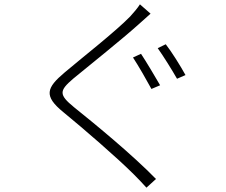

<svg xmlns="http://www.w3.org/2000/svg" viewBox="-20 -811 1040 885"><path d="M630 -563 593 -546C618 -508 657 -440 678 -401L718 -418C696 -456 654 -527 630 -563ZM744 -607 707 -589C734 -551 772 -490 796 -448L835 -465C812 -507 770 -574 744 -607ZM674 -748 625 -791C616 -776 594 -750 580 -735C512 -665 352 -540 278 -477C194 -406 180 -369 272 -294C366 -217 520 -84 597 -7C618 14 638 35 655 54L699 14C591 -97 422 -236 321 -317C250 -375 253 -393 317 -448C395 -512 546 -633 617 -697C629 -708 659 -735 674 -748Z"/></svg>

Font: Noto Sans SC Light
Style: Regular
Weight: 300
Designer: Ryoko NISHIZUKA 西塚涼子 (kana, bopomofo & ideographs); Paul D. Hunt (Latin, Greek & Cyrillic); Sandoll Communications 산돌커뮤니
Foundry: Adobe
Version: Version 2.004;hotconv 1.0.118;makeotfexe 2.5.65603